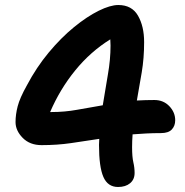

<svg xmlns="http://www.w3.org/2000/svg" viewBox="-20 -735 740 766"><path d="M451 11Q410 11 392.5 -29Q375 -69 375 -157Q375 -169 376 -181Q318 -172 263 -164Q208 -156 146 -156Q99 -156 70.5 -185Q42 -214 42 -248Q42 -278 50.5 -311Q59 -344 87 -394Q125 -466 174 -525Q223 -584 275 -626.5Q327 -669 373.5 -692Q420 -715 452 -715Q506 -715 530.5 -672.5Q555 -630 555 -567Q555 -503 545.5 -446.5Q536 -390 526 -334Q561 -336 596 -336Q632 -336 655.5 -311.5Q679 -287 679 -255Q679 -233 665.5 -218.5Q652 -204 622 -204Q591 -204 563 -202.5Q535 -201 509 -199Q507 -173 507 -148Q507 -109 512 -87.5Q517 -66 517 -45Q517 -19 499 -4Q481 11 451 11ZM421 -553Q421 -567 420 -578Q341 -529 280 -454Q219 -379 180 -288Q182 -288 186 -288Q238 -288 287.5 -297Q337 -306 390 -315Q400 -378 410.5 -438Q421 -498 421 -553Z"/></svg>

Font: Shantell Sans Normal
Style: Regular
Weight: 600
Designer: Stephen Nixon, Anya Danilova, Shantell Martin
Foundry: Arrow Type
Version: Version 1.009;[a7da0bfa3]